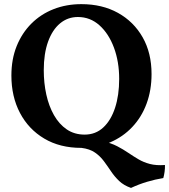

<svg xmlns="http://www.w3.org/2000/svg" viewBox="-20 -705 817 927"><path d="M372.8 9Q269.1 9 193.6 -36Q118 -80.9 76.5 -159.6Q35 -238.4 35 -340.5Q35 -419.1 60.5 -482.4Q86 -545.6 131.5 -591.1Q177 -636.6 238.6 -660.8Q300.2 -685 372.8 -685Q473.5 -685 549.6 -642.8Q625.7 -600.6 668.7 -524.9Q711.7 -449.3 711.7 -347.3Q711.7 -269.7 687.7 -204.6Q663.7 -139.5 618.6 -91.8Q573.6 -44 511.3 -17.5Q449 9 372.8 9ZM388.7 -55.1Q441.6 -55.1 478.7 -89.6Q515.8 -124 535.6 -184.6Q555.4 -245.3 555.4 -323.9Q555.4 -407.1 530.2 -474.9Q505 -542.6 460.2 -582.8Q415.5 -622.9 356 -622.9Q306.9 -622.9 269.8 -592Q232.7 -561.1 212 -503.5Q191.3 -445.9 191.3 -366Q191.3 -304.5 203.6 -248.4Q216 -192.3 240.7 -148.9Q265.4 -105.5 302.2 -80.3Q339.1 -55.1 388.7 -55.1ZM612.5 202.3Q577.7 190.2 555.3 168.8Q532.9 147.5 516 122.1Q499.1 96.8 481.2 72.7Q463.3 48.6 438.2 31.3Q413.1 14 373.4 9L474.1 -23.7Q515.7 -14.7 545.5 0.8Q575.2 16.3 599.6 33Q624.1 49.7 648.8 64.2Q673.4 78.7 703.9 86.7Q734.4 94.7 776.4 91.7Q777 107 774.7 124Q772.4 141.1 768.4 154.7Q728.9 161.1 690.2 172.7Q651.5 184.2 612.5 202.3Z"/></svg>

Font: Vollkorn
Style: Regular
Weight: 400
Designer: Friedrich Althausen
Foundry: Friedrich Althausen
Version: Version 5.001